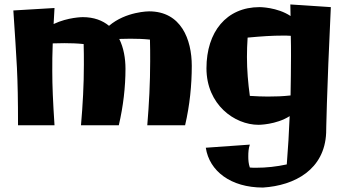

<svg xmlns="http://www.w3.org/2000/svg" viewBox="-20 -551 1549 863"><path d="M544 -242C544 -288 536 -336 516 -376C533 -376 549 -377 566 -377C596 -377 625 -376 654 -373C655 -341 655 -308 655 -276C655 -180 650 -84 642 12H812C833 -78 842 -169 842 -255C842 -374 794 -500 650 -500C650 -500 546 -500 470 -435C441 -459 402 -474 352 -474C352 -474 286 -474 221 -443L225 -515L40 -504C55 -271 61 -222 61 12H225C218 -96 215 -165 215 -231C215 -271 215 -310 217 -356C235 -356 252 -357 269 -357C299 -357 327 -356 356 -353C357 -323 357 -292 357 -261C357 -170 352 -79 344 12H514C534 -73 544 -160 544 -242Z M1285 -531C1285 -514 1286 -496 1286 -479C1226 -519 1147 -519 1147 -519C997 -519 908 -407 908 -244C908 -81 1034 10 1142 10C1142 10 1221 10 1282 -29C1279 43 1275 115 1269 188C1223 198 1177 203 1131 203C1121 203 1112 203 1103 202C1097 185 1096 168 1096 152C1096 134 1097 116 1103 99L905 113C921 218 1017 292 1162 292C1305 283 1439 211 1446 46C1446 46 1448 -120 1467 -519ZM1288 -299C1288 -240 1287 -181 1286 -122C1250 -118 1220 -117 1184 -117C1160 -117 1134 -118 1103 -120C1095 -178 1090 -236 1090 -295C1090 -324 1091 -352 1093 -382C1158 -388 1203 -391 1252 -391C1263 -391 1275 -391 1287 -390C1288 -360 1288 -329 1288 -299Z"/></svg>

Font: Galindo
Style: Regular
Weight: 400
Designer: Astigmatic (AOETI)
Foundry: Astigmatic (AOETI)
Version: Version 1.000